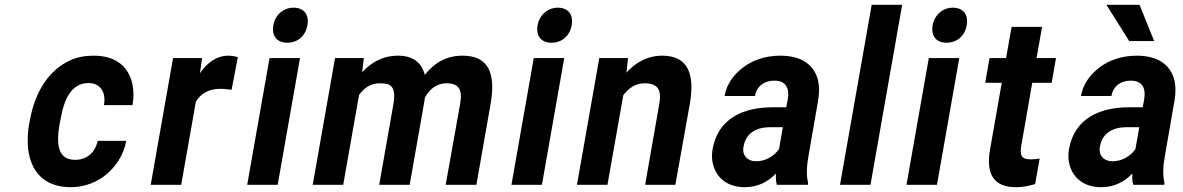

<svg xmlns="http://www.w3.org/2000/svg" viewBox="-20 -770 4930 800"><path d="M229 -257 232 -271C246 -353 275 -424 349 -424C398 -424 423 -386 413 -332H532C538 -363 537 -392 532 -418C517 -491 464 -538 371 -538C334 -538 301 -532 271 -518C187 -479 127 -393 105 -271L102 -257C95 -220 94 -184 97 -152C107 -57 163 10 275 10C334 10 386 -12 424 -44C460 -74 495 -122 506 -183H387C376 -133 341 -104 293 -104C218 -104 214 -174 229 -257Z M932 -538C879 -538 841 -505 813 -465L822 -528H701L608 0H735L796 -346C818 -382 851 -400 900 -400C914 -400 933 -397 945 -396L971 -532C962 -535 944 -538 932 -538Z M1137 0 1230 -528H1103L1010 0ZM1177 -592C1219 -592 1253 -619 1261 -665C1269 -711 1245 -738 1203 -738C1162 -738 1127 -709 1119 -665C1111 -619 1135 -592 1177 -592Z M1563 -423C1574 -423 1584 -422 1593 -420C1623 -412 1627 -379 1619 -335L1560 0H1687L1749 -352C1749 -354 1750 -361 1750 -363C1769 -397 1798 -423 1840 -423C1893 -423 1908 -396 1897 -336L1837 0H1965L2024 -336C2046 -462 2018 -538 1907 -538C1837 -538 1788 -506 1750 -458C1737 -509 1701 -538 1638 -538C1575 -538 1525 -509 1489 -469L1496 -528H1376L1283 0H1410L1476 -374C1496 -403 1524 -423 1563 -423Z M2238 0 2331 -528H2204L2111 0ZM2278 -592C2320 -592 2354 -619 2362 -665C2370 -711 2346 -738 2304 -738C2263 -738 2228 -709 2220 -665C2212 -619 2236 -592 2278 -592Z M2666 -423C2720 -423 2738 -397 2727 -337L2668 0H2794L2854 -336C2876 -460 2848 -538 2739 -538C2677 -538 2626 -508 2590 -467L2597 -528H2477L2384 0H2511L2577 -373C2598 -401 2626 -423 2666 -423Z M3350 -128 3389 -352C3394 -383 3394 -410 3389 -433C3373 -501 3319 -538 3231 -538C3169 -538 3115 -519 3075 -488C3041 -462 3008 -423 2999 -370H3126C3133 -412 3166 -434 3206 -434C3254 -434 3271 -404 3262 -353L3256 -323H3200C3080 -323 2972 -279 2949 -148C2945 -125 2946 -104 2951 -85C2965 -30 3010 10 3083 10C3139 10 3182 -14 3213 -47C3212 -28 3213 -13 3217 0H3346L3347 -8C3339 -41 3341 -79 3350 -128ZM3078 -159C3088 -218 3135 -240 3189 -240H3242L3226 -149C3206 -120 3171 -98 3130 -98C3095 -98 3071 -122 3078 -159Z M3607 0 3739 -750H3612L3480 0Z M3884 0 3977 -528H3850L3757 0ZM3924 -592C3966 -592 4000 -619 4008 -665C4016 -711 3992 -738 3950 -738C3909 -738 3874 -709 3866 -665C3858 -619 3882 -592 3924 -592Z M4213 10C4244 10 4268 4 4293 -3L4312 -110C4301 -107 4287 -106 4273 -106C4238 -106 4228 -122 4235 -161L4281 -425H4362L4380 -528H4299L4322 -658H4195L4172 -528H4103L4085 -425H4154L4105 -146C4087 -43 4122 10 4213 10Z M4835 -128 4874 -352C4879 -383 4879 -410 4874 -433C4858 -501 4804 -538 4716 -538C4654 -538 4600 -519 4560 -488C4526 -462 4493 -423 4484 -370H4611C4618 -412 4651 -434 4691 -434C4739 -434 4756 -404 4747 -353L4741 -323H4685C4565 -323 4457 -279 4434 -148C4430 -125 4431 -104 4436 -85C4450 -30 4495 10 4568 10C4624 10 4667 -14 4698 -47C4697 -28 4698 -13 4702 0H4831L4832 -8C4824 -41 4826 -79 4835 -128ZM4563 -159C4573 -218 4620 -240 4674 -240H4727L4711 -149C4691 -120 4656 -98 4615 -98C4580 -98 4556 -122 4563 -159ZM4789 -599 4728 -750H4590L4685 -599Z"/></svg>

Font: Asimov
Style: NarIt
Weight: 500
Designer: Google
Version: Version 2.000980; 2014